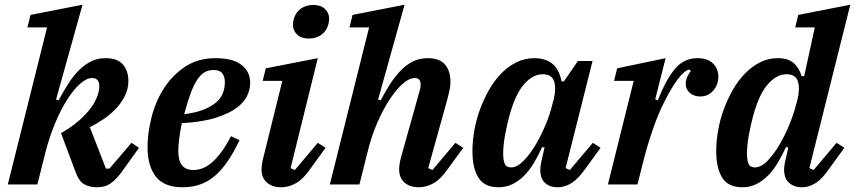

<svg xmlns="http://www.w3.org/2000/svg" viewBox="-20 -780 3616 812"><path d="M390 12Q360 12 337.5 0Q315 -12 301 -49L238 -217Q282 -242 313 -269Q344 -296 363.5 -322.5Q383 -349 391.5 -373Q400 -397 400 -415Q400 -450 370 -450Q346 -450 318.5 -425.5Q291 -401 264 -358.5Q237 -316 213 -258.5Q189 -201 172 -135L138 0H13L179 -664H96L109 -717L329 -760L217 -359L228 -356Q248 -393 268.5 -425.5Q289 -458 313 -482Q337 -506 364.5 -520Q392 -534 427 -534Q478 -534 500.5 -506.5Q523 -479 523 -438Q523 -404 508 -374Q493 -344 469.5 -319.5Q446 -295 417 -275.5Q388 -256 360 -242L428 -67H443L536 -176L568 -155L507 -70Q490 -45 475.5 -29Q461 -13 447.5 -4Q434 5 420 8.5Q406 12 390 12Z M752 12Q675 12 639.5 -32.5Q604 -77 604 -158Q604 -216 620.5 -282.5Q637 -349 672 -404.5Q707 -460 761.5 -497Q816 -534 892 -534Q922 -534 948.5 -528.5Q975 -523 995 -510Q1015 -497 1026.5 -477Q1038 -457 1038 -428Q1038 -403 1025.5 -375.5Q1013 -348 981 -324Q949 -300 892.5 -282Q836 -264 749 -259Q742 -225 738 -195Q734 -165 734 -142Q734 -100 750 -80.5Q766 -61 798 -61Q843 -61 882.5 -98.5Q922 -136 957 -204L993 -187Q970 -139 945.5 -102Q921 -65 892.5 -39.5Q864 -14 829.5 -1Q795 12 752 12ZM759 -297Q807 -303 840 -316Q873 -329 893.5 -346.5Q914 -364 922.5 -386Q931 -408 931 -433Q931 -456 920 -470Q909 -484 883 -484Q862 -484 845.5 -474.5Q829 -465 814.5 -443.5Q800 -422 786.5 -386Q773 -350 759 -297Z M1170 12Q1147 12 1131 5.5Q1115 -1 1105 -11.5Q1095 -22 1090.5 -35Q1086 -48 1086 -62Q1086 -74 1088.5 -89Q1091 -104 1094 -115L1174 -438H1091L1104 -491L1324 -534L1209 -69L1227 -61L1324 -176L1357 -155L1296 -71Q1264 -24 1233 -6Q1202 12 1170 12ZM1286 -617Q1254 -617 1236.5 -634Q1219 -651 1219 -674Q1219 -686 1222 -698Q1229 -726 1251 -742.5Q1273 -759 1305 -759Q1337 -759 1354.5 -742Q1372 -725 1372 -702Q1372 -690 1369 -678Q1362 -650 1340 -633.5Q1318 -617 1286 -617Z M1752 12Q1729 12 1713 5.5Q1697 -1 1687 -11.5Q1677 -22 1672.5 -35Q1668 -48 1668 -62Q1668 -74 1670.5 -89Q1673 -104 1676 -115L1755 -397Q1759 -412 1759 -423Q1759 -450 1734 -450Q1711 -450 1683.5 -426Q1656 -402 1628 -359.5Q1600 -317 1575 -259.5Q1550 -202 1534 -135L1500 0H1375L1541 -664H1458L1471 -717L1691 -760L1579 -359L1590 -356Q1609 -392 1629.5 -424Q1650 -456 1673.5 -480.5Q1697 -505 1725 -519.5Q1753 -534 1789 -534Q1839 -534 1862 -507Q1885 -480 1885 -435Q1885 -418 1881.5 -400.5Q1878 -383 1873 -364L1791 -69L1809 -61L1906 -176L1939 -155L1878 -71Q1846 -24 1815 -6Q1784 12 1752 12Z M2088 12Q2029 12 2003.5 -28.5Q1978 -69 1978 -141Q1978 -183 1986 -228.5Q1994 -274 2010 -317.5Q2026 -361 2048.5 -400.5Q2071 -440 2100 -469.5Q2129 -499 2164 -516.5Q2199 -534 2240 -534Q2285 -534 2314.5 -511.5Q2344 -489 2355 -436H2365L2424 -522H2486L2372 -69L2390 -61L2487 -176L2520 -155L2459 -71Q2427 -25 2398 -6.5Q2369 12 2340 12Q2318 12 2303.5 5.5Q2289 -1 2280.5 -11Q2272 -21 2268.5 -34Q2265 -47 2265 -60Q2265 -74 2268 -90Q2271 -106 2274 -117L2283 -156L2273 -158Q2257 -123 2238.5 -92Q2220 -61 2197.5 -38Q2175 -15 2148 -1.5Q2121 12 2088 12ZM2141 -72Q2167 -72 2194.5 -100Q2222 -128 2246 -169Q2270 -210 2288.5 -255Q2307 -300 2315 -335L2322 -360Q2333 -408 2323 -437Q2313 -466 2275 -466Q2234 -466 2197 -424.5Q2160 -383 2135 -293Q2130 -275 2125 -253Q2120 -231 2116 -209.5Q2112 -188 2110 -167.5Q2108 -147 2108 -132Q2108 -103 2114.5 -87.5Q2121 -72 2141 -72Z M2660 -438H2577L2590 -491L2795 -534L2751 -360L2762 -356Q2797 -444 2834.5 -489Q2872 -534 2930 -534Q2972 -534 2995 -512Q3018 -490 3018 -455Q3018 -423 2997 -397.5Q2976 -372 2941 -372Q2915 -372 2897.5 -387Q2880 -402 2880 -426Q2880 -440 2886.5 -455Q2893 -470 2902 -479L2895 -486Q2873 -481 2845 -443Q2817 -405 2787 -344Q2764 -299 2741.5 -234.5Q2719 -170 2702 -103L2676 0H2551Z M3119 12Q3060 12 3034.5 -28.5Q3009 -69 3009 -141Q3009 -183 3017 -228.5Q3025 -274 3041 -317.5Q3057 -361 3079.5 -400.5Q3102 -440 3131 -469.5Q3160 -499 3194.5 -516.5Q3229 -534 3269 -534Q3313 -534 3336.5 -513.5Q3360 -493 3370 -458H3381L3426 -664H3343L3356 -717L3576 -760L3403 -69L3421 -61L3518 -176L3551 -155L3490 -71Q3459 -25 3430.5 -6.5Q3402 12 3373 12Q3351 12 3336.5 5.5Q3322 -1 3313 -11Q3304 -21 3300 -34Q3296 -47 3296 -60Q3296 -74 3299 -90Q3302 -106 3305 -117L3314 -156L3304 -158Q3288 -123 3269.5 -92Q3251 -61 3228.5 -38Q3206 -15 3179 -1.5Q3152 12 3119 12ZM3172 -72Q3199 -72 3226.5 -100.5Q3254 -129 3278 -170.5Q3302 -212 3320 -257Q3338 -302 3346 -335L3353 -360Q3364 -408 3354 -437Q3344 -466 3306 -466Q3265 -466 3228 -424.5Q3191 -383 3166 -293Q3161 -275 3156 -253Q3151 -231 3147 -209.5Q3143 -188 3141 -167.5Q3139 -147 3139 -132Q3139 -103 3145.5 -87.5Q3152 -72 3172 -72Z"/></svg>

Font: IBM Plex Serif SmBld
Style: Italic
Weight: 600
Italic angle: -14°
Designer: Mike Abbink, Paul van der Laan, Pieter van Rosmalen
Foundry: Bold Monday
Version: Version 3.001